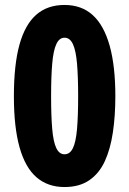

<svg xmlns="http://www.w3.org/2000/svg" viewBox="-20 -744 521 774"><path d="M445 -356Q445 -277 435 -210Q425 -143 402.5 -94Q380 -45 340 -17.5Q300 10 240 10Q173 10 127.5 -29Q82 -68 59 -149.5Q36 -231 36 -356Q36 -483 58.5 -564Q81 -645 126 -684.5Q171 -724 240 -724Q309 -724 354 -683Q399 -642 422 -560Q445 -478 445 -356ZM186 -356Q186 -276 190.5 -224Q195 -172 207 -147Q219 -122 240 -122Q262 -122 274 -147Q286 -172 290.5 -224Q295 -276 295 -356Q295 -435 290.5 -487.5Q286 -540 274 -566Q262 -592 240 -592Q219 -592 207 -566Q195 -540 190.5 -487.5Q186 -435 186 -356Z"/></svg>

Font: Noto Sans Khmer ExtraCondensed ExtraBold
Style: Regular
Weight: 800
Width: 2
Designer: Danh Hong and the Monotype Design Team
Foundry: Monotype Imaging Inc.
Version: Version 2.004